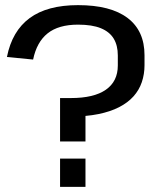

<svg xmlns="http://www.w3.org/2000/svg" viewBox="-20 -728 617 748"><path d="M543 -474Q543 -439 532.5 -408Q522 -377 500 -352.5Q478 -328 444 -310.5Q410 -293 363 -283.5Q316 -274 256 -274L313 -313V-177H214V-346H256Q346 -346 392.5 -378.5Q439 -411 439 -473V-512Q439 -551 423 -577.5Q407 -604 373 -618Q339 -632 284 -632Q208 -632 165.5 -598Q123 -564 109 -496L7 -506Q27 -607 95.5 -657.5Q164 -708 284 -708Q411 -708 477 -658Q543 -608 543 -513ZM313 -110V0H214V-110Z"/></svg>

Font: Pathway Extreme Medium
Style: Regular
Weight: 500
Designer: Eduardo Rodriguez Tunni
Foundry: Eduardo Rodriguez Tunni
Version: Version 1.001;gftools[0.9.26]